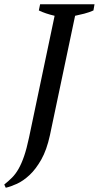

<svg xmlns="http://www.w3.org/2000/svg" viewBox="-52 -720 463 900"><path d="M136 -700H391L386 -671Q366 -662 343 -656Q320 -650 300 -646L182 -86Q167 -17 141.5 28Q116 73 86.5 100.5Q57 128 27.5 141.5Q-2 155 -25 160L-32 145Q-12 129 4.5 112.5Q21 96 35 71.5Q49 47 61 12Q73 -23 84 -75L204 -646Q161 -656 130 -671Z"/></svg>

Font: PTSerif
Style: Italic
Weight: 400
Italic angle: -12°
Designer: A.Korolkova, O.Umpeleva, V.Yefimov
Foundry: ParaType Ltd
Version: Version 1.000W OFL; ttfautohint (v1.2) -l 8 -r 50 -G 200 -x 